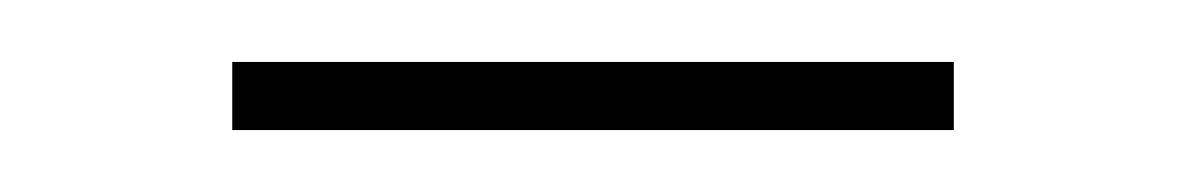

<svg xmlns="http://www.w3.org/2000/svg" viewBox="-20 -227 383 62"><path d="M55 -185V-207H288V-185Z"/></svg>

Font: Rokkitt Thin
Style: Regular
Weight: 250
Version: Version 3.103